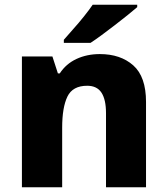

<svg xmlns="http://www.w3.org/2000/svg" viewBox="-20 -786 703 806"><path d="M399 -559Q486 -559 539.5 -511.5Q593 -464 593 -358V0H425V-311Q425 -368 406 -397Q387 -426 346 -426Q285 -426 263 -380.5Q241 -335 241 -250V0H72V-549H200L223 -478H231Q257 -518 301 -538.5Q345 -559 399 -559ZM556 -756Q540 -742 515 -722Q490 -702 461.5 -680Q433 -658 406.5 -638.5Q380 -619 360 -606H248V-619Q264 -638 287 -663.5Q310 -689 332 -716.5Q354 -744 369 -766H556Z"/></svg>

Font: Noto Sans ExtraBold
Style: Regular
Weight: 800
Designer: Monotype Design Team
Foundry: Monotype Imaging Inc.
Version: Version 2.007